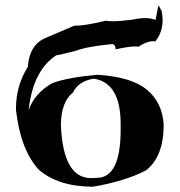

<svg xmlns="http://www.w3.org/2000/svg" viewBox="-20 -765 686 732"><path d="M334 -53Q200 -54 127 -119Q58 -195 41 -345V-352Q41 -438 86 -510Q92 -594 153 -620L263 -667H267Q306 -667 383 -686Q394 -684 410 -684Q439 -684 484 -690Q512 -696 534 -696Q557 -696 573 -689L584 -745L596 -724Q600 -705 600 -688Q600 -642 572 -607L564 -608Q540 -608 508 -587L496 -588Q472 -588 421 -577Q420 -596 408 -597Q313 -588 268 -571Q218 -558 194 -554Q105 -495 89 -344Q110 -408 179 -448Q239 -470 351 -480Q481 -472 540 -423Q599 -374 604 -290Q604 -167 536 -115Q456 -74 334 -53ZM327 -86 349 -87Q440 -87 440 -271V-292Q440 -449 338 -465Q279 -456 258 -412Q214 -378 212 -290Q220 -86 327 -86Z"/></svg>

Font: Xiangcui Kesong Xiangcui Kesong
Style: Regular
Weight: 400
Version: Version 1.501;March 28, 2024;FontCreator 14.0.0.2814 64-bit